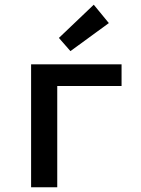

<svg xmlns="http://www.w3.org/2000/svg" viewBox="-20 -795 600 815"><path d="M112 0V-522H496V-430H223V0ZM279 -578 230 -634 378 -775 442 -697Z"/></svg>

Font: Ubuntu Sans Mono Medium
Style: Regular
Weight: 500
Monospace: yes
Designer: Dalton Maag Ltd
Foundry: Dalton Maag Ltd
Version: Version 1.006